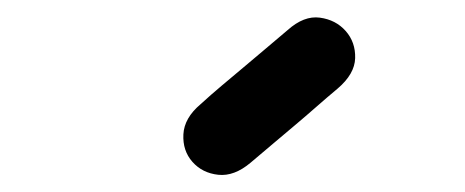

<svg xmlns="http://www.w3.org/2000/svg" viewBox="-20 -759 540 223"><path d="M372 -656Q392 -673 392.5 -691.5Q393 -710 381.5 -723Q370 -736 351.5 -738.5Q333 -741 314 -724Q301 -713 288 -702Q275 -691 262.5 -680.5Q250 -670 237.5 -659.5Q225 -649 213 -638Q194 -622 193 -603Q192 -584 203.5 -571Q215 -558 233.5 -556Q252 -554 271 -570Q284 -581 297 -592Q310 -603 322.5 -613.5Q335 -624 347.5 -635Q360 -646 372 -656Z"/></svg>

Font: Tilt Neon
Style: Regular
Weight: 400
Designer: Andy Clymer
Foundry: Andy Clymer
Version: Version 1.000